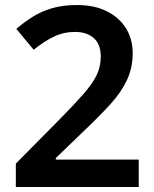

<svg xmlns="http://www.w3.org/2000/svg" viewBox="-20 -744 612 764"><path d="M532 0H43V-93L225 -277Q279 -332 313.5 -371.5Q348 -411 364.5 -445Q381 -479 381 -519Q381 -568 353 -592.5Q325 -617 279 -617Q234 -617 195 -598.5Q156 -580 114 -546L45 -629Q75 -655 109 -676.5Q143 -698 186 -711Q229 -724 286 -724Q355 -724 404.5 -699.5Q454 -675 481 -632Q508 -589 508 -532Q508 -474 485 -425Q462 -376 418.5 -328.5Q375 -281 315 -224L202 -115V-109H532Z"/></svg>

Font: Noto Sans Armenian SemiBold
Style: Regular
Weight: 600
Designer: Monotype Design Team
Foundry: Monotype Imaging Inc.
Version: Version 2.007